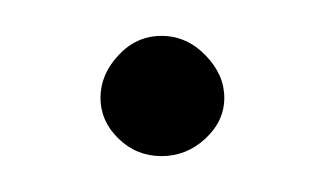

<svg xmlns="http://www.w3.org/2000/svg" viewBox="-20 -78 181 107"><path d="M36 -23.5Q36 -36.5 46 -47.2Q56 -58 70 -58Q84 -58 94.5 -47.2Q105 -36.5 105 -23.5Q105 -10.5 94.5 -0.8Q84 9 70 9Q56 9 46 -0.8Q36 -10.5 36 -23.5Z"/></svg>

Font: Karla ExtraLight
Style: Regular
Weight: 250
Designer: Jonathan Pinhorn
Version: Version 2.004;gftools[0.9.33]